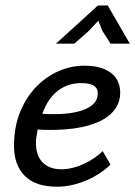

<svg xmlns="http://www.w3.org/2000/svg" viewBox="-20 -685 503 715"><path d="M32.2 0ZM391.6 -72.3Q375.5 -56.2 353.5 -41.3Q331.5 -26.4 305.7 -14.9Q279.8 -3.4 251 3.4Q222.2 10.3 192.4 10.3Q112.3 10.3 72.3 -30Q32.2 -70.3 32.2 -141.6Q32.2 -211.9 54.7 -267.1Q77.1 -322.3 114 -360.8Q150.9 -399.4 197.8 -419.9Q244.6 -440.4 293.5 -440.4Q329.6 -440.4 355.2 -432.4Q380.9 -424.3 397 -410.6Q413.1 -397 420.4 -378.4Q427.7 -359.9 427.7 -339.4Q427.7 -308.1 411.1 -282.5Q394.5 -256.8 362.1 -238.8Q329.6 -220.7 280.8 -210.9Q231.9 -201.2 167.5 -201.2Q156.2 -201.2 144.8 -201.4Q133.3 -201.7 120.1 -202.6Q117.2 -188.5 115.5 -175.5Q113.8 -162.6 113.8 -153.3Q113.8 -131.3 119.4 -113.3Q125 -95.2 136.7 -82.3Q148.4 -69.3 166.3 -62Q184.1 -54.7 208.5 -54.7Q229 -54.7 250 -59.8Q271 -64.9 291.3 -74.2Q311.5 -83.5 329.6 -95.7Q347.7 -107.9 362.3 -122.1ZM282.2 -375.5Q232.4 -375.5 195.3 -346.9Q158.2 -318.4 137.7 -261.2Q185.1 -258.3 223.1 -261.7Q261.2 -265.1 288.1 -274.7Q314.9 -284.2 329.6 -299.6Q344.2 -314.9 344.2 -336.4Q344.2 -343.8 341.8 -350.8Q339.4 -357.9 332.8 -363.5Q326.2 -369.1 314 -372.3Q301.8 -375.5 282.2 -375.5ZM344.7 -664.6H381.3L463.4 -522.5H391.6L361.3 -569.8L346.2 -607.9L310.5 -569.8L256.8 -522.5H188.5Z"/></svg>

Font: PT Astra Sans
Style: Italic
Weight: 400
Italic angle: -16°
Designer: A.Korolkova, I. Chaeva
Foundry: ParaType Ltd
Version: Version 1.001; ttfautohint (v1.6)